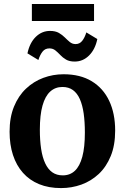

<svg xmlns="http://www.w3.org/2000/svg" viewBox="-20 -949 637 980"><path d="M28.9 -276.6Q28.9 -349.9 51.4 -404.8Q73.9 -459.8 112.7 -496.5Q151.5 -533.2 201 -551.6Q250.4 -570 304.6 -570Q389.3 -570 448 -534.5Q506.7 -499 537.2 -434.6Q567.8 -370.1 567.8 -282.4Q567.8 -207.8 545.3 -152.6Q522.8 -97.4 484 -61Q445.1 -24.7 395.5 -6.8Q345.9 11 291.7 11Q228.4 11 179.4 -9.1Q130.5 -29.3 97.1 -67Q63.6 -104.7 46.2 -157.9Q28.9 -211 28.9 -276.6ZM300.4 -53.9Q337.3 -53.9 362.2 -77.3Q387.2 -100.7 400.2 -149.1Q413.2 -197.5 413.2 -272Q413.2 -326.6 407.1 -369.9Q400.9 -413.1 387.5 -443.3Q374 -473.5 352.2 -489.3Q330.3 -505.1 298.8 -505.1Q262.1 -505.1 236.3 -481.7Q210.5 -458.3 197 -410.2Q183.4 -362 183.4 -287Q183.4 -231.9 190 -188.6Q196.6 -145.4 210.7 -115.4Q224.7 -85.4 246.8 -69.6Q269 -53.9 300.4 -53.9ZM120.1 -676.6Q131.6 -730.6 162.6 -760.9Q193.7 -791.2 235.3 -791.2Q262.7 -791.2 280.4 -781.1Q298 -770.9 311 -757.8Q324 -744.7 336.3 -734.5Q348.6 -724.4 364.8 -724Q386.4 -723.7 399.6 -740.5Q412.7 -757.2 420.7 -783.6L476.7 -749.8Q466.1 -697.3 434.8 -666Q403.6 -634.8 361.3 -634.8Q334.3 -634.8 317.1 -644.9Q299.9 -655.1 287.5 -668.4Q275.1 -681.7 262.5 -691.8Q249.8 -702 232.1 -702Q210.1 -702 197.2 -685.6Q184.2 -669.1 175.9 -642.8ZM460 -928.6V-841.9H142.7V-928.6Z"/></svg>

Font: Merriweather Light
Style: Regular
Weight: 300
Designer: Eben Sorkin
Foundry: Eben Sorkin
Version: Version 2.100